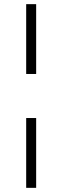

<svg xmlns="http://www.w3.org/2000/svg" viewBox="-20 -724 300 924"><path d="M106 -704H154V-368H106ZM106 -156H154V180H106Z"/></svg>

Font: Changa ExtraLight Light
Style: Regular
Weight: 300
Version: Version 3.002; ttfautohint (v1.8.2)